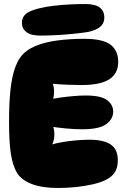

<svg xmlns="http://www.w3.org/2000/svg" viewBox="-20 -929 618 955"><path d="M398 -736Q492 -736 530 -706.5Q568 -677 568 -621Q568 -563 523.5 -534.5Q479 -506 386 -506Q355 -506 316 -507.5Q277 -509 234 -513L239 -521Q249 -499 249 -474Q249 -449 241 -426L225 -433Q247 -439 278.5 -443.5Q310 -448 344 -451Q378 -454 406 -454Q482 -454 512.5 -431Q543 -408 543 -374Q543 -337 508.5 -311.5Q474 -286 389 -286Q352 -286 309 -290Q266 -294 222 -301L238 -313Q247 -298 249.5 -277Q252 -256 248 -235.5Q244 -215 233 -199V-209Q259 -217 292 -222.5Q325 -228 360 -231Q395 -234 425 -234Q496 -234 531 -210Q566 -186 566 -132Q566 -97 552.5 -74Q539 -51 506 -34Q480 -21 440.5 -12Q401 -3 356.5 1.5Q312 6 269 6Q190 6 138.5 -13.5Q87 -33 64 -70Q43 -106 34 -164Q25 -222 25 -323Q25 -419 32 -481.5Q39 -544 52 -583Q65 -622 82 -645Q108 -680 156 -700Q204 -720 267 -728Q330 -736 398 -736ZM180 -752Q133 -752 111 -769.5Q89 -787 89 -816Q89 -844 109.5 -860.5Q130 -877 177 -888Q209 -896 248.5 -900.5Q288 -905 328.5 -907Q369 -909 403 -909Q455 -909 477 -891Q499 -873 499 -842Q499 -813 478 -795.5Q457 -778 418 -770Q386 -765 342 -760.5Q298 -756 255 -754Q212 -752 180 -752Z"/></svg>

Font: DynaPuff
Style: Bold
Weight: 700
Designer: Toshi Omagari, Jennifer Daniel
Foundry: Google Fonts
Version: Version 2.000